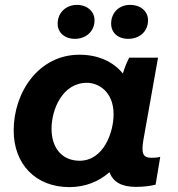

<svg xmlns="http://www.w3.org/2000/svg" viewBox="-20 -756 730 786"><path d="M536 9C565 9 593 6 617 0L636 -114C625 -111 614 -110 601 -110C564 -110 558 -129 567 -183L627 -520H509C500 -503 490 -479 483 -455C444 -503 383 -532 305 -532C139 -532 36 -379 36 -222C36 -84 126 10 264 10C329 10 385 -13 428 -51C443 -12 476 9 536 9ZM336 -417C382 -417 445 -382 445 -288C445 -214 404 -98 306 -98C235 -98 191 -149 191 -229C191 -307 235 -417 336 -417ZM287 -597C330 -597 367 -626 367 -673C367 -709 337 -736 295 -736C251 -736 216 -705 216 -659C216 -623 244 -597 287 -597ZM505 -597C550 -597 586 -626 586 -673C586 -709 557 -736 512 -736C468 -736 435 -705 435 -659C435 -623 462 -597 505 -597Z"/></svg>

Font: Fixel Display
Style: Bold Italic
Weight: 700
Italic angle: -10°
Designer: AlfaBravo + MacPaw
Foundry: Kyrylo Tkachov, Marchela Mozhyna, Serhii Makarenko, Maria Weinstein, Zakhar Kryvoshyya
Version: Version 1.210;Glyphs 3.2 (3217)